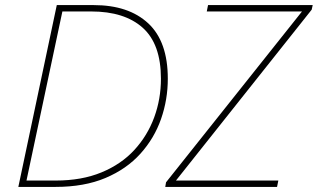

<svg xmlns="http://www.w3.org/2000/svg" viewBox="-20 -734 1248 754"><path d="M52 0 203 -714H348Q485 -714 562 -642.5Q639 -571 639 -425Q639 -343 612.5 -267Q586 -191 531.5 -130.5Q477 -70 394 -35Q311 0 198 0ZM199 -25Q301 -25 378.5 -57Q456 -89 507.5 -145Q559 -201 585.5 -273Q612 -345 612 -425Q612 -561 540.5 -625Q469 -689 338 -689H225L84 -25ZM629 0 632 -18 1166 -689H792L797 -714H1208L1204 -696L671 -25H1073L1068 0Z"/></svg>

Font: Noto Sans Thin
Style: Italic
Weight: 100
Italic angle: -12°
Designer: Monotype Design Team
Foundry: Monotype Imaging Inc.
Version: Version 2.013; ttfautohint (v1.8.4.7-5d5b)